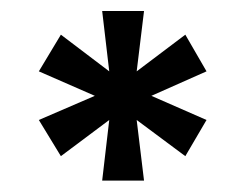

<svg xmlns="http://www.w3.org/2000/svg" viewBox="-20 -804 441 345"><path d="M163.6 -479.5H238.8L225.6 -588.4L313 -523.4L351.1 -588.4L252 -631.8L351.1 -675.8L313 -741.7L225.6 -675.8L238.8 -784.2H163.6L176.3 -675.8L89.4 -741.7L49.8 -675.8L150.4 -631.8L49.8 -588.4L89.4 -523.4L176.3 -588.4Z"/></svg>

Font: Decalotype SemiBold
Style: Regular
Weight: 600
Designer: Alfredo Marco Pradil
Foundry: Alfredo Marco Pradil
Version: Version 1.0